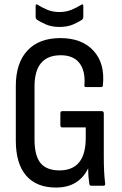

<svg xmlns="http://www.w3.org/2000/svg" viewBox="-20 -834 548 862"><path d="M231 8Q144 8 97.5 -45.5Q51 -99 51 -203V-448Q51 -551 103 -607Q155 -663 251 -663Q348 -663 400 -606Q452 -549 442 -452Q442 -443 434 -443H367Q357 -443 359 -452Q364 -516 336.5 -551Q309 -586 253 -586Q135 -586 135 -446V-207Q135 -135 162 -102Q189 -69 247 -69Q365 -69 365 -215V-262H259Q251 -262 251 -272V-324Q251 -335 259 -335H437Q446 -335 446 -324V-133Q446 -92 447.5 -64Q449 -36 452 -11Q454 0 444 0H390Q382 0 381 -9Q379 -21 377.5 -37.5Q376 -54 376 -77H375Q356 -37 320 -14.5Q284 8 231 8ZM247 -713Q211 -713 184.5 -725Q158 -737 145 -746Q140 -751 140 -758V-806Q140 -819 150 -812Q167 -801 191.5 -790.5Q216 -780 247 -780Q277 -780 302 -790.5Q327 -801 344 -812Q354 -819 354 -806V-758Q354 -751 349 -746Q335 -736 309 -724.5Q283 -713 247 -713Z"/></svg>

Font: Sofia Sans Condensed Medium
Style: Regular
Weight: 500
Designer: Botio Nikoltchev, Ani Petrova
Foundry: lettersoup
Version: Version 4.101; ttfautohint (v1.8.4.7-5d5b)